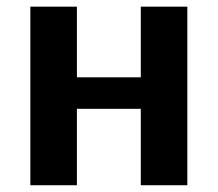

<svg xmlns="http://www.w3.org/2000/svg" viewBox="-20 -548 644 568"><path d="M207.5 -226.1V0H69.8V-528.3H207.5V-319.3H396.5V-528.3H534.2V0H396.5V-226.1Z"/></svg>

Font: Arimo
Style: Bold
Weight: 700
Designer: Steve Matteson
Foundry: Monotype Imaging Inc.
Version: Version 1.33